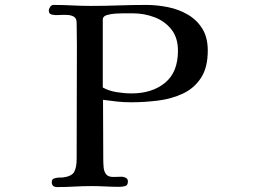

<svg xmlns="http://www.w3.org/2000/svg" viewBox="-20 -755 1040 779"><path d="M702 -549Q702 -602 675.5 -635.5Q649 -669 607 -685Q565 -701 518 -701H480Q471 -701 451 -700Q431 -699 414 -694Q397 -689 397 -676V-400Q422 -386 454 -381Q486 -376 514 -376Q597 -376 649.5 -419Q702 -462 702 -549ZM823 -550Q823 -481 795.5 -439Q768 -397 722.5 -375.5Q677 -354 622 -347Q567 -340 511 -340Q483 -340 454.5 -343Q426 -346 398 -350Q398 -289 398.5 -228.5Q399 -168 399 -107Q399 -92 400.5 -75.5Q402 -59 410.5 -48Q419 -37 440 -37Q448 -37 456.5 -37.5Q465 -38 474 -38Q482 -38 490.5 -33.5Q499 -29 499 -19Q499 -3 487.5 0Q476 3 464 3Q436 3 407.5 1.5Q379 0 351 0Q316 0 281.5 2Q247 4 212 4Q190 4 190 -16Q190 -27 198.5 -30.5Q207 -34 218 -34.5Q229 -35 236 -35Q272 -40 281.5 -58.5Q291 -77 291 -110Q291 -226 291.5 -341Q292 -456 292 -571Q292 -594 291.5 -617Q291 -640 291 -662Q291 -681 279.5 -687.5Q268 -694 251.5 -694.5Q235 -695 218 -694Q201 -693 189.5 -696Q178 -699 178 -712Q178 -719 183.5 -727Q189 -735 197 -735Q235 -735 273 -733Q311 -731 349 -731Q405 -731 461 -733Q517 -735 573 -735Q617 -735 661.5 -726Q706 -717 742.5 -695.5Q779 -674 801 -638.5Q823 -603 823 -550Z"/></svg>

Font: Kaisei Opti Medium
Style: Regular
Weight: 500
Designer: Font-Kai, 金井和夫
Foundry: KAZUO KANAI
Version: Version 5.003